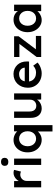

<svg xmlns="http://www.w3.org/2000/svg" viewBox="1328 -2150 1042 3737"><g transform="rotate(-90 1848.5 -281.0)"><path d="M72 0V-527H193L195 -359L178 -397Q189 -437 216 -469Q243 -501 278.5 -519.5Q314 -538 353 -538Q370 -538 385.5 -535Q401 -532 411 -528L378 -393Q367 -399 351 -403Q335 -407 319 -407Q294 -407 271.5 -397.5Q249 -388 232 -371Q215 -354 205.5 -331.5Q196 -309 196 -281V0Z M507 0V-527H630V0ZM489 -710Q489 -742 510 -762Q531 -782 567 -782Q605 -782 625.5 -763.5Q646 -745 646 -710Q646 -679 625 -659Q604 -639 567 -639Q530 -639 509.5 -657.5Q489 -676 489 -710Z M1159 220V-126L1184 -123Q1183 -99 1166.5 -75.5Q1150 -52 1123.5 -32.5Q1097 -13 1064.5 -1.5Q1032 10 997 10Q927 10 871.5 -25.5Q816 -61 784 -123Q752 -185 752 -264Q752 -344 783.5 -405.5Q815 -467 869.5 -502.5Q924 -538 994 -538Q1032 -538 1067 -526Q1102 -514 1130 -494Q1158 -474 1174.5 -449Q1191 -424 1192 -398L1160 -395L1162 -528H1282V220ZM1163 -264Q1163 -313 1144.5 -350.5Q1126 -388 1093 -409Q1060 -430 1017 -430Q974 -430 941 -408.5Q908 -387 889.5 -349.5Q871 -312 871 -264Q871 -216 889.5 -178.5Q908 -141 941 -120Q974 -99 1017 -99Q1060 -99 1093 -120Q1126 -141 1144.5 -178Q1163 -215 1163 -264Z M1424 -202V-527H1547V-228Q1547 -186 1560 -156.5Q1573 -127 1598 -111Q1623 -95 1658 -95Q1684 -95 1705.5 -103.5Q1727 -112 1743 -127.5Q1759 -143 1768 -164.5Q1777 -186 1777 -211V-527H1900V0H1780L1778 -110L1800 -122Q1788 -84 1759.5 -54.5Q1731 -25 1692 -7.5Q1653 10 1609 10Q1552 10 1510 -15.5Q1468 -41 1446 -88.5Q1424 -136 1424 -202Z M2010 -259Q2010 -321 2030 -372Q2050 -423 2085.5 -460.5Q2121 -498 2170.5 -518.5Q2220 -539 2279 -539Q2331 -539 2376 -519Q2421 -499 2454 -464.5Q2487 -430 2504.5 -382.5Q2522 -335 2521 -279L2520 -236H2093L2070 -320H2417L2401 -303V-325Q2398 -356 2381 -379.5Q2364 -403 2337.5 -416.5Q2311 -430 2279 -430Q2230 -430 2196.5 -411Q2163 -392 2146 -356.5Q2129 -321 2129 -268Q2129 -217 2150.5 -179Q2172 -141 2211.5 -120.5Q2251 -100 2304 -100Q2341 -100 2372 -112Q2403 -124 2439 -155L2500 -70Q2473 -45 2438.5 -27.5Q2404 -10 2366 0Q2328 10 2291 10Q2208 10 2144.5 -25Q2081 -60 2045.5 -120.5Q2010 -181 2010 -259Z M2608 0V-88L2863 -424H2608V-527H3011V-439L2758 -103H3018V0Z M3091 -265Q3091 -344 3123 -406Q3155 -468 3210 -503Q3265 -538 3334 -538Q3374 -538 3407 -526.5Q3440 -515 3465 -494Q3490 -473 3506.5 -446Q3523 -419 3529 -388L3502 -395V-527H3626V0H3501V-126L3530 -131Q3523 -104 3504.5 -78.5Q3486 -53 3458.5 -33.5Q3431 -14 3397.5 -2Q3364 10 3326 10Q3261 10 3208 -26Q3155 -62 3123 -124Q3091 -186 3091 -265ZM3506 -265Q3506 -313 3487.5 -350Q3469 -387 3436 -408Q3403 -429 3360 -429Q3317 -429 3284.5 -408Q3252 -387 3234 -350Q3216 -313 3216 -265Q3216 -216 3234 -178.5Q3252 -141 3284.5 -120Q3317 -99 3360 -99Q3403 -99 3436 -120Q3469 -141 3487.5 -178.5Q3506 -216 3506 -265Z"/></g></svg>

Font: Mach Medium
Style: Regular
Weight: 500
Version: Version 1.002